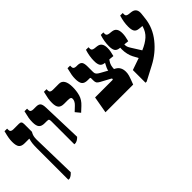

<svg xmlns="http://www.w3.org/2000/svg" viewBox="-40 -1274 2142 2142"><g transform="rotate(-45 1031.0 -203.5)"><path d="M152 -254Q152 -302 155.5 -331.5Q159 -361 168 -391V-393H96Q47 -393 27 -417.5Q7 -442 7 -502Q7 -532 12 -562Q17 -592 31 -647H72V-625Q72 -592 116 -592H204Q225 -592 234 -582Q243 -572 243 -548V-427Q228 -401 223 -380Q218 -359 218 -326L219 -289L230 199Q213 217 201 225.5Q189 234 173 240H152Z M479 -355Q479 -380 473 -386.5Q467 -393 441 -393H411Q363 -393 342.5 -416.5Q322 -440 322 -495Q322 -531 327 -561Q332 -591 346 -647H387V-625Q387 -592 431 -592H474Q513 -592 528.5 -573Q544 -554 545 -502L560 -30Q543 -13 529.5 -5Q516 3 500 7H479Z M735 -244 786 -292Q825 -328 825 -366Q825 -381 814 -387Q803 -393 778 -393H718Q670 -393 649.5 -416.5Q629 -440 629 -495Q629 -531 634 -561Q639 -591 653 -647H694V-625Q694 -592 738 -592H835Q876 -592 897 -557.5Q918 -523 918 -457Q918 -395 902.5 -340.5Q887 -286 837 -240L781 -188Z M1416 -375Q1399 -351 1392.5 -327.5Q1386 -304 1385 -274L1402 -265Q1459 -233 1459 -157Q1459 -130 1451 -102.5Q1443 -75 1414 0H977L1012 -199H1284Q1289 -199 1293 -201Q1296 -203 1296 -209Q1296 -215 1288 -220L1173 -282Q1149 -295 1140.5 -308Q1132 -321 1132 -348V-381Q1132 -393 1121 -393H1090Q1041 -393 1021 -417.5Q1001 -442 1001 -502Q1001 -532 1006 -562Q1011 -592 1025 -647H1066V-625Q1066 -592 1110 -592H1125Q1166 -592 1181.5 -572.5Q1197 -553 1197 -502V-422Q1197 -404 1200.5 -393.5Q1204 -383 1215.5 -372.5Q1227 -362 1253 -348L1327 -307Q1328 -320 1339 -345Q1350 -370 1364 -394H1360Q1321 -398 1306 -421.5Q1291 -445 1291 -495Q1291 -569 1316 -647H1356V-622Q1356 -596 1394 -591L1429 -587Q1467 -583 1484 -559Q1501 -535 1501 -490Q1501 -465 1496.5 -440Q1492 -415 1483 -381L1425 -387Z M2039 -510Q2039 -498 2038 -491L2030 -422Q2015 -291 1927.5 -181.5Q1840 -72 1714 -6L1544 83H1526V-117L1667 -166L1633 -229Q1619 -255 1610.5 -292Q1602 -329 1602 -366Q1602 -384 1603 -393L1594 -394Q1555 -398 1540 -421.5Q1525 -445 1525 -495Q1525 -569 1550 -647H1590V-622Q1590 -596 1628 -591L1663 -587Q1701 -583 1718 -559Q1735 -535 1735 -490Q1735 -465 1730.5 -440Q1726 -415 1717 -381L1661 -387Q1660 -364 1665.5 -348.5Q1671 -333 1685 -311L1756 -198Q1834 -231 1881 -273.5Q1928 -316 1947 -382L1949 -389L1900 -394Q1861 -398 1846 -421.5Q1831 -445 1831 -495Q1831 -569 1856 -647H1896V-622Q1896 -596 1934 -591L1969 -587Q2039 -579 2039 -510Z"/></g></svg>

Font: Noto Serif Hebrew Black
Style: Regular
Weight: 900
Designer: Monotype Design Team
Foundry: Monotype Imaging Inc.
Version: Version 1.000